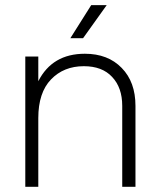

<svg xmlns="http://www.w3.org/2000/svg" viewBox="-20 -717 604 737"><path d="M389.6 -697.3Q367.2 -665 298.8 -570.3Q287.1 -570.3 250 -570.3Q269.5 -601.6 330.1 -697.3Q344.7 -697.3 389.6 -697.3ZM305.7 -510.7Q394.5 -510.7 447.3 -456.1Q500 -402.3 500 -310.5Q500 -207 500 0Q487.3 0 449.2 0Q449.2 -78.1 449.2 -310.5Q449.2 -380.9 410.2 -421.9Q372.1 -462.9 301.8 -462.9Q224.6 -462.9 175.8 -412.1Q127 -361.3 127 -263.7Q127 -175.8 127 0Q114.3 0 77.1 0Q77.1 -125 77.1 -500Q89.8 -500 127 -500Q127 -476.6 127 -405.3Q180.7 -510.7 305.7 -510.7Z"/></svg>

Font: LeFont
Style: ExtraLight
Weight: 200
Designer: Leryon MEDIA
Version: Version 1.0